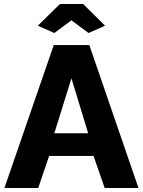

<svg xmlns="http://www.w3.org/2000/svg" viewBox="-20 -934 710 954"><path d="M168 -806.2 277.8 -914.1H393.1L502 -806.2L419.9 -770L335 -833L250 -770ZM247.1 -710H423.8L668 0H500L444.8 -159.2H224.1L169.9 0H2ZM418 -272 335 -544.9 250 -272Z"/></svg>

Font: Raleway-v4020 ExtraBold
Style: Regular
Weight: 800
Designer: Matt McInerney, Pablo Impallari, Rodrigo Fuenzalida
Foundry: Matt McInerney, Pablo Impallari, Rodrigo Fuenzalida
Version: Version 4.020;PS 004.020;hotconv 1.0.88;makeotf.lib2.5.64775